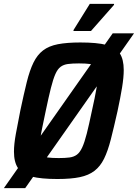

<svg xmlns="http://www.w3.org/2000/svg" viewBox="-34 -915 711 990"><path d="M-14 55 547 -743H657L96 55ZM262 8Q178 8 129 -4.5Q80 -17 59 -48Q38 -79 38 -133Q38 -171 47.5 -223.5Q57 -276 71 -346Q89 -431 104 -491.5Q119 -552 138.5 -592Q158 -632 188 -655Q218 -678 264.5 -687Q311 -696 380 -696Q466 -696 514.5 -683.5Q563 -671 583.5 -640Q604 -609 604 -554Q604 -516 595.5 -464Q587 -412 572 -342Q553 -257 537.5 -196.5Q522 -136 502.5 -96.5Q483 -57 453 -34Q423 -11 377.5 -1.5Q332 8 262 8ZM269 -100Q302 -100 324.5 -103Q347 -106 362.5 -117.5Q378 -129 390 -155Q402 -181 413.5 -226.5Q425 -272 440 -344Q456 -415 463.5 -459.5Q471 -504 471 -530Q471 -558 461 -570Q451 -582 429.5 -585Q408 -588 373 -588Q339 -588 316.5 -585Q294 -582 278.5 -570.5Q263 -559 251.5 -533Q240 -507 228.5 -461.5Q217 -416 202 -344Q192 -296 184.5 -260Q177 -224 173.5 -199.5Q170 -175 170 -157Q170 -130 180 -118Q190 -106 212 -103Q234 -100 269 -100ZM345 -755V-760L429 -895H554V-890L435 -755Z"/></svg>

Font: Saira SemiCondensed SemiBold
Style: Italic
Weight: 600
Width: 4
Italic angle: -12°
Designer: Hector Gatti with collaboration of the Omnibus-Type team
Foundry: Omnibus-Type
Version: Version 1.101